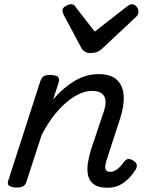

<svg xmlns="http://www.w3.org/2000/svg" viewBox="-20 -868 686 904"><path d="M487 16Q445 16 423 0.5Q401 -15 395 -41Q389 -67 393.5 -98.5Q398 -130 408 -162L469 -344Q479 -374 476.5 -395.5Q474 -417 458.5 -428.5Q443 -440 413 -440Q383 -440 351.5 -425Q320 -410 288.5 -382.5Q257 -355 228.5 -317Q200 -279 176 -232L104 -11Q100 2 89.5 8.5Q79 15 56 15Q40 15 26 8Q12 1 19 -18L169 -483Q176 -503 185.5 -509Q195 -515 214 -515Q245 -515 253.5 -505.5Q262 -496 255 -476L230 -399Q254 -428 280 -450Q306 -472 333 -488Q360 -504 388 -511.5Q416 -519 444 -519Q501 -519 529.5 -493Q558 -467 562 -420Q566 -373 546 -311L482 -115Q478 -102 476 -89Q474 -76 479 -67.5Q484 -59 499 -59Q512 -59 524 -66Q536 -73 546.5 -84.5Q557 -96 565 -107Q571 -116 581 -119Q591 -122 607 -112Q623 -102 624 -91.5Q625 -81 619 -70Q609 -53 590.5 -32.5Q572 -12 546 2Q520 16 487 16ZM601 -848Q613 -848 622.5 -837Q632 -826 632 -814Q632 -804 628.5 -798.5Q625 -793 621 -789L462 -640Q448 -627 434.5 -622.5Q421 -618 404 -618Q391 -618 380 -624.5Q369 -631 362 -644L281 -796Q277 -804 275.5 -809.5Q274 -815 274 -819Q274 -831 289 -839.5Q304 -848 313 -848Q324 -848 329.5 -843Q335 -838 339 -831L426 -719L572 -833Q579 -838 585.5 -843Q592 -848 601 -848Z"/></svg>

Font: Playwrite DK Uloopet
Style: Regular
Weight: 400
Designer: Veronika Burian, José Scaglione
Foundry: TypeTogether
Version: Version 1.002